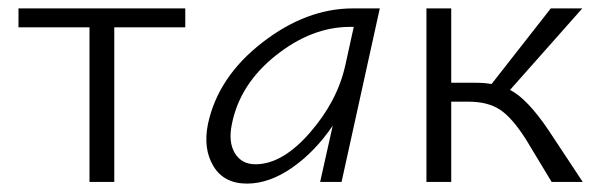

<svg xmlns="http://www.w3.org/2000/svg" viewBox="-20 -433 1431 457"><path d="M421 -413V-368H252V0H193V-368H24V-413Z M820 -413H884L793 0H742L772 -134Q730 -72 675.5 -34Q621 4 568 4Q513 4 488 -37.5Q463 -79 475 -138Q499 -250 604 -331.5Q709 -413 820 -413ZM588 -42Q652 -42 717.5 -117Q783 -192 802 -278L822 -369H813Q722 -369 636.5 -301Q551 -233 532 -138Q523 -95 539 -68.5Q555 -42 588 -42Z M1285 -124 1367 0H1293L1232 -101Q1199 -153 1170 -172Q1141 -191 1095 -191H1054V0H995V-413H1054V-236H1113Q1133 -236 1150 -233L1291 -413H1366L1194 -219Q1235 -198 1285 -124Z"/></svg>

Font: EauTestText Semilight
Style: Italic
Weight: 300
Italic angle: -12°
Designer: Christian Thalmann (Catharsis Fonts)
Version: Version 0.001;PS 000.001;hotconv 1.0.88;makeotf.lib2.5.64775